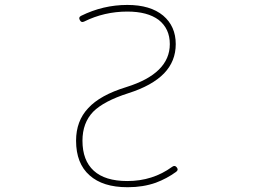

<svg xmlns="http://www.w3.org/2000/svg" viewBox="-20 -783 1040 790"><path d="M506.8 -12.7Q505.9 -12.7 503.9 -12.7Q403.3 -12.7 348.6 -61.5Q293 -110.4 293 -204.1Q293 -285.2 342.8 -337.9Q391.6 -391.6 500 -424.8Q678.7 -480.5 678.7 -601.6Q678.7 -665 632.8 -701.2Q586.9 -735.4 503.9 -735.4Q409.2 -735.4 326.2 -694.3Q314.5 -688.5 308.6 -700.2Q301.8 -711.9 313.5 -717.8Q404.3 -762.7 503.9 -762.7Q598.6 -762.7 651.4 -718.8Q703.1 -674.8 703.1 -601.6Q703.1 -531.2 655.3 -481.4Q606.4 -430.7 507.8 -399.4Q407.2 -367.2 363.3 -323.2Q319.3 -277.3 319.3 -204.1Q319.3 -123 365.7 -80.6Q412.1 -38.1 503.9 -38.1Q608.4 -38.1 688.5 -96.7Q699.2 -104.5 707 -94.7Q710.9 -89.8 710.9 -85.9Q710.9 -81.1 705.1 -76.2Q666 -47.9 621.1 -31.2Q568.4 -12.7 506.8 -12.7Z"/></svg>

Font: Rounded-L Mgen+ 2m thin
Style: Regular
Weight: 100
Designer: [Source Han Sans]
Ryoko NISHIZUKA  (kana & ideographs); Paul D. Hunt (Latin, Greek & Cyrillic); Wenlong ZHANG  (bopomofo
Version: Version 1.059.20150602